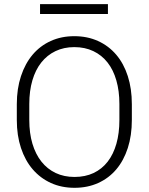

<svg xmlns="http://www.w3.org/2000/svg" viewBox="-20 -895 717 925"><path d="M615.2 -316.9Q615.2 -242.2 595.7 -181.9Q576.2 -121.6 540.3 -79.1Q504.4 -36.6 453.1 -13.4Q401.9 9.8 338.9 9.8Q276.4 9.8 225.3 -13.4Q174.3 -36.6 137.7 -79.1Q101.1 -121.6 81.1 -181.9Q61 -242.2 61 -316.9V-393.1Q61 -467.8 81.1 -528.3Q101.1 -588.9 137.2 -631.6Q173.3 -674.3 224.4 -697.5Q275.4 -720.7 337.9 -720.7Q400.9 -720.7 452.1 -697.5Q503.4 -674.3 539.8 -631.6Q576.2 -588.9 595.7 -528.3Q615.2 -467.8 615.2 -393.1ZM555.2 -394Q555.2 -457 540.5 -507.8Q525.9 -558.6 498 -594Q470.2 -629.4 429.7 -648.7Q389.2 -668 337.9 -668Q287.6 -668 247.3 -648.7Q207 -629.4 179 -594Q150.9 -558.6 136 -507.8Q121.1 -457 121.1 -394V-316.9Q121.1 -253.4 136.2 -202.6Q151.4 -151.9 179.7 -116.2Q208 -80.6 248.3 -61.5Q288.6 -42.5 338.9 -42.5Q390.6 -42.5 430.9 -61.5Q471.2 -80.6 498.8 -116.2Q526.4 -151.9 540.8 -202.6Q555.2 -253.4 555.2 -316.9ZM500 -827.6H172.9V-875H500Z"/></svg>

Font: Melbourne
Style: Light
Weight: 300
Designer: Google
Version: Version 2.000980; 2014